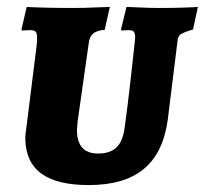

<svg xmlns="http://www.w3.org/2000/svg" viewBox="-20 -525 591 554"><path d="M202 -150Q202 -82 263 -82Q298 -82 316.5 -100Q335 -118 340 -159Q348 -217 356.5 -291.5Q365 -366 368 -396L370 -417Q370 -429 366 -433.5Q362 -438 352 -438L331 -437L329 -440L345 -505Q356 -505 384 -503.5Q412 -502 440 -502Q477 -502 508.5 -503Q540 -504 551 -505L537 -440Q510 -432 501.5 -426Q493 -420 492 -405L464 -179Q451 -84 395 -37.5Q339 9 236 9Q145 9 99.5 -24Q54 -57 53 -125Q53 -140 56 -156L86 -396Q87 -404 87 -416Q87 -429 83 -433.5Q79 -438 67 -438L43 -437L42 -440L57 -505Q70 -504 108 -503Q146 -502 192 -502Q222 -502 253.5 -503.5Q285 -505 297 -505L282 -439Q259 -437 248.5 -428Q238 -419 236 -400L204 -175Z"/></svg>

Font: Alegreya SC ExtraBold
Style: Italic
Weight: 800
Italic angle: -7°
Designer: Juan Pablo del Peral
Foundry: Huerta Tipografica
Version: Version 2.007; ttfautohint (v1.6)